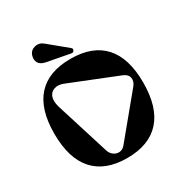

<svg xmlns="http://www.w3.org/2000/svg" viewBox="-219 -1142 1267 1326"><g transform="rotate(-30 414.5 -479.5)"><path d="M439.9 -804.2 256.8 -838.9Q216.3 -846.7 202.4 -870.8Q188.5 -895 198.2 -926.8Q209 -961.9 245.4 -971.4Q281.7 -981 312 -956.1L458 -835.9Q468.3 -827.6 461.7 -814.5Q455.1 -801.3 439.9 -804.2ZM414.1 15.1Q239.7 15.1 149.9 -85.2Q60.1 -185.5 60.1 -381.8Q60.1 -577.6 149.7 -676.3Q239.3 -774.9 414.1 -774.9Q589.4 -774.9 679.2 -676.3Q769 -577.6 769 -381.8Q769 -185.5 679 -85.2Q588.9 15.1 414.1 15.1ZM431.2 -71.8 694.8 -391.1Q720.2 -421.9 713.6 -451.9Q707 -481.9 670.9 -496.1L292 -647.9Q252.4 -664.1 220.5 -653.8Q188.5 -643.6 177 -612.8Q165.5 -582 178.2 -534.2L313 -103Q320.8 -77.6 341.8 -62Q362.8 -46.4 387.9 -48.3Q413.1 -50.3 431.2 -71.8Z"/></g></svg>

Font: Pilowlava
Style: Regular
Weight: 400
Designer: Anton Moglia, Jérémy Landes, Maksym Kobuzan (Cyrillic), Velvetyne Type Foundry
Foundry: Anton Moglia, Jérémy Landes, Velvetyne Type Foundry
Version: Version 1.001;hotconv 1.0.109;makeotfexe 2.5.65596